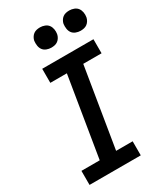

<svg xmlns="http://www.w3.org/2000/svg" viewBox="-232 -1045 973 1136"><g transform="rotate(-30 255.0 -477.0)"><path d="M29 0V-96H154L243 -639H130V-735H480V-639H355L266 -96H379V0ZM440 -816Q424 -816 408.5 -822Q393 -828 384 -840Q375 -852 372.5 -868.5Q370 -885 372 -902Q374 -913 380.5 -924Q387 -935 396.5 -942Q406 -949 417.5 -951.5Q429 -954 441 -954Q457 -954 472.5 -948Q488 -942 497 -930Q506 -918 509 -901.5Q512 -885 509 -868Q507 -857 500.5 -846Q494 -835 484.5 -828Q475 -821 463.5 -818.5Q452 -816 440 -816ZM240 -816Q224 -816 208.5 -822Q193 -828 184 -840Q175 -852 172.5 -868.5Q170 -885 172 -902Q174 -913 180.5 -924Q187 -935 196.5 -942Q206 -949 217.5 -951.5Q229 -954 241 -954Q257 -954 272.5 -948Q288 -942 297 -930Q306 -918 309 -901.5Q312 -885 309 -868Q307 -857 300.5 -846Q294 -835 284.5 -828Q275 -821 263.5 -818.5Q252 -816 240 -816Z"/></g></svg>

Font: Iosevka Curly
Style: Bold Italic
Weight: 700
Italic angle: -9°
Monospace: yes
Designer: Belleve Invis
Foundry: Belleve Invis
Version: Version 22.1.2; ttfautohint (v1.8.4)